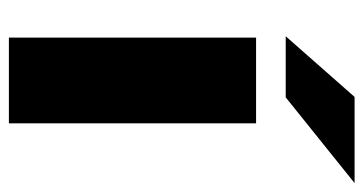

<svg xmlns="http://www.w3.org/2000/svg" viewBox="-208 -590 798 421"><g transform="rotate(90 190.5 -379.0)"><path d="M250 0V-542H62V0ZM193 -607 381 -758H192L59 -607Z"/></g></svg>

Font: Montserrat-Alt1 ExtBd
Style: Regular
Weight: 800
Designer: Differentunic
Foundry: Differentunic
Version: Version 7.222